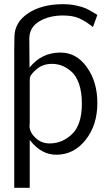

<svg xmlns="http://www.w3.org/2000/svg" viewBox="-20 -731 531 917"><path d="M48 166V-493Q48 -535 49 -556Q50 -625 115 -668Q180 -711 281 -711Q315 -711 344.5 -704.5Q374 -698 388.5 -691.5Q403 -685 422 -673.5Q441 -662 445 -660L424 -602Q387 -631 357 -644Q327 -657 281 -657Q214 -657 167 -628.5Q120 -600 120 -546Q120 -523 120.5 -477Q121 -431 121 -408Q178 -480 269 -480Q345 -480 395 -410Q445 -340 445 -239Q445 -134 389 -63Q333 8 249 8Q178 8 125 -59Q123 -61 122 -62V166ZM121 -128Q122 -98 150 -72Q178 -46 217 -46Q278 -46 324.5 -91Q371 -136 371 -236Q371 -292 357 -331.5Q343 -371 319.5 -390.5Q296 -410 274 -418Q252 -426 228 -426Q187 -426 158.5 -403.5Q130 -381 123 -362Q122 -359 122 -342V-148Q122 -144 121.5 -137.5Q121 -131 121 -128Z"/></svg>

Font: Coval
Style: ExtraLight
Weight: 250
Foundry: Context Ltd
Version: Version 001.000